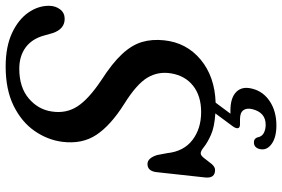

<svg xmlns="http://www.w3.org/2000/svg" viewBox="-176 -576 974 662"><g transform="rotate(-90 311.0 -245.0)"><path d="M336 138.5Q326.5 176 292.2 198.5Q258 221 209.5 221Q168 221 145.2 204.2Q122.5 187.5 128 163.5Q133 143.5 151 143.5Q163 143 168 154.5Q170.5 170.5 182.8 177.2Q195 184 212 184Q254 184 265.5 138.5Q270.5 119 262 107.2Q253.5 95.5 231 95.5H213.5Q201 95.5 200 88Q199 80.5 207 70L251 10.5Q203.5 7.5 176.2 -5Q149 -17.5 135.2 -28.8Q121.5 -40 113.5 -40Q105.5 -40 96.5 -27.8Q87.5 -15.5 77.2 -3Q67 9.5 56 9.5Q27 9.5 30 -23.5L48 -188Q50.5 -223.5 76.5 -223.5Q97 -223.5 107.5 -190L114 -155.5Q120 -98.5 159.2 -68.5Q198.5 -38.5 255.5 -38.5Q311 -38.5 346 -66Q381 -93.5 389 -142Q396.5 -186.5 374.2 -223.8Q352 -261 284 -303.5Q209.5 -350.5 177 -399.8Q144.5 -449 153 -517Q159.5 -568 190.5 -612.8Q221.5 -657.5 277.2 -685Q333 -712.5 412.5 -712.5Q480.5 -712.5 527.5 -690.8Q574.5 -669 598.5 -634.5Q622.5 -600 622 -562Q621.5 -540 609.5 -524.5Q597.5 -509 577 -509Q542 -509 528 -550L519.5 -580Q508 -622 478.2 -643.8Q448.5 -665.5 405 -665.5Q341 -665.5 302.5 -632.8Q264 -600 257.5 -553Q250 -504 275.2 -465Q300.5 -426 366.5 -382Q424 -345 455.2 -311.5Q486.5 -278 497 -243Q507.5 -208 503 -166Q495 -89 436.5 -40.2Q378 8.5 288 11.5L250 62.5Q255.5 62.5 261 62.5Q305 62.5 325.2 82.8Q345.5 103 336 138.5Z"/></g></svg>

Font: Fraunces 9pt Soft
Style: Italic
Weight: 400
Italic angle: -16°
Version: Version 1.000;[0bf87f6ff]